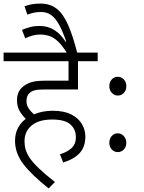

<svg xmlns="http://www.w3.org/2000/svg" viewBox="-20 -916 802 1073"><path d="M315 -54Q353 -65 378.5 -87Q404 -109 404 -150Q404 -193 373.5 -220.5Q343 -248 272 -248Q196 -248 156.5 -214.5Q117 -181 117 -127Q117 -102 123.5 -79.5Q130 -57 147.5 -31.5Q165 -6 198.5 26Q232 58 287 101L252 137Q157 62 110.5 1Q64 -60 64 -129Q64 -169 80 -200Q96 -231 124 -252Q104 -271 89.5 -296Q75 -321 75 -356Q75 -379 82 -396.5Q89 -414 102 -426Q121 -445 150 -455Q179 -465 228 -465H363V-574H0V-622H526V-574H416V-416H226Q191 -416 172.5 -411Q154 -406 143 -394Q128 -379 128 -351Q128 -328 140.5 -309.5Q153 -291 170 -277Q217 -297 274 -297Q339 -297 379 -276Q419 -255 438 -222.5Q457 -190 457 -153Q457 -95 425 -60.5Q393 -26 333 -8Z M357 -615Q329 -661 304.5 -684Q280 -707 255.5 -715Q231 -723 203 -723Q182 -723 161 -717Q140 -711 121 -702L103 -749Q124 -758 148 -764.5Q172 -771 200 -771Q248 -771 284 -748Q320 -725 347 -682L350 -684Q329 -745 308.5 -781Q288 -817 264.5 -833Q241 -849 209 -849Q185 -849 166.5 -844.5Q148 -840 133 -834L117 -881Q136 -888 157 -892Q178 -896 207 -896Q260 -896 296.5 -867.5Q333 -839 360.5 -777Q388 -715 413 -615Z M591 -435Q591 -457 604.5 -472Q618 -487 638 -487Q658 -487 672 -472Q686 -457 686 -435Q686 -411 672 -396.5Q658 -382 638 -382Q619 -382 605 -397Q591 -412 591 -435ZM591 -118Q591 -141 604.5 -156Q618 -171 638 -171Q658 -171 672 -155.5Q686 -140 686 -118Q686 -95 672 -80.5Q658 -66 638 -66Q619 -66 605 -80.5Q591 -95 591 -118Z"/></svg>

Font: RS Noto Sans Light
Style: Regular
Weight: 300
Designer: Monotype Design Team
Foundry: Monotype Imaging Inc.
Version: Version 3.10